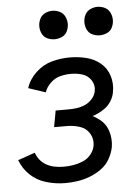

<svg xmlns="http://www.w3.org/2000/svg" viewBox="-54 -790 607 840"><g transform="rotate(-5 250.0 -370.0)"><path d="M207 -623Q191 -623 175.5 -630Q160 -637 152.5 -652.5Q145 -668 145 -685Q145 -702 152.5 -717.5Q160 -733 175.5 -740.5Q191 -748 207 -748Q224 -748 239.5 -740.5Q255 -733 262.5 -717.5Q270 -702 270 -685Q270 -668 262.5 -652.5Q255 -637 239.5 -630Q224 -623 207 -623ZM405 -623Q389 -623 373.5 -630Q358 -637 350.5 -652.5Q343 -668 343 -685Q343 -702 350.5 -717.5Q358 -733 373.5 -740.5Q389 -748 405 -748Q422 -748 437.5 -740.5Q453 -733 460.5 -717.5Q468 -702 468 -685Q468 -668 460.5 -652.5Q453 -637 437.5 -630Q422 -623 405 -623ZM199 8Q157 8 116 -4Q75 -16 45.5 -44Q16 -72 2 -110L77 -136Q103 -64 199 -64Q220 -64 241 -67.5Q262 -71 282.5 -79.5Q303 -88 317.5 -105.5Q332 -123 336 -144Q341 -173 326.5 -197.5Q312 -222 284.5 -231Q257 -240 228 -240H171L181 -294L184 -312H241Q259 -312 277.5 -314.5Q296 -317 314 -325Q332 -333 345.5 -348.5Q359 -364 362 -382Q367 -408 353 -429.5Q339 -451 315 -458.5Q291 -466 265 -466Q241 -466 217.5 -460Q194 -454 175 -436Q156 -418 148 -395L73 -420Q85 -458 116.5 -487.5Q148 -517 187 -527.5Q226 -538 265 -538Q302 -538 337 -529.5Q372 -521 399 -499Q426 -477 437 -442.5Q448 -408 441 -371Q438 -351 426 -331.5Q414 -312 395 -299Q376 -286 356 -278Q350 -276 343 -274Q358 -266 371 -256Q399 -236 410 -201.5Q421 -167 415 -131Q410 -105 395.5 -79.5Q381 -54 357 -37Q333 -20 306.5 -10Q280 0 253 4Q226 8 199 8Z"/></g></svg>

Font: Iosevka SS08
Style: Italic
Weight: 400
Italic angle: -10°
Monospace: yes
Designer: Belleve Invis
Foundry: Belleve Invis
Version: 2.1.0; ttfautohint (v1.8.2)